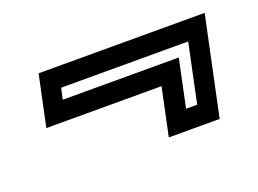

<svg xmlns="http://www.w3.org/2000/svg" viewBox="-55 -556 675 502"><g transform="rotate(-20 282.0 -305.0)"><path d="M542.5 -441.5 484.5 -167.5H343L371 -300H50.5L80.5 -441.5ZM476.5 -386H123L116 -355H439L411 -222.5H442Z"/></g></svg>

Font: Tourney Expanded SemiBold
Style: Italic
Weight: 600
Width: 7
Italic angle: -12°
Designer: Tyler Finck
Foundry: Etcetera Type Co
Version: Version 1.010; ttfautohint (v1.8.3)